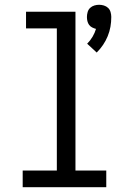

<svg xmlns="http://www.w3.org/2000/svg" viewBox="-20 -784 540 804"><path d="M385 -564 345 -601Q358 -614 367.5 -630Q377 -646 382 -663Q374 -665 366 -669Q358 -673 353 -680Q348 -687 346 -695.5Q344 -704 344 -713Q344 -723 347 -733.5Q350 -744 357.5 -751Q365 -758 375 -761Q385 -764 395 -764Q405 -764 415 -761Q425 -758 432.5 -751Q440 -744 443 -733.5Q446 -723 446 -713Q446 -692 442.5 -672Q439 -652 431 -632.5Q423 -613 411.5 -596Q400 -579 385 -564ZM75 0V-70H218V-665H89V-735H296V-70H425V0Z"/></svg>

Font: Iosevka Term
Style: Regular
Weight: 400
Monospace: yes
Designer: Belleve Invis
Foundry: Belleve Invis
Version: Version 30.0.1